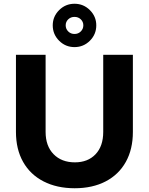

<svg xmlns="http://www.w3.org/2000/svg" viewBox="-20 -992 793 1023"><path d="M379 -127Q448 -127 489 -170Q530 -213 530 -289V-700H688V-289Q688 -197 650.5 -129.5Q613 -62 543 -25.5Q473 11 378 11Q283 11 212 -25.5Q141 -62 103 -129.5Q65 -197 65 -289V-700H223V-289Q223 -214 265.5 -170.5Q308 -127 379 -127ZM493 -857Q493 -809 459 -775Q425 -741 377 -741Q329 -741 295 -775Q261 -809 261 -857Q261 -904 295 -938Q329 -972 377 -972Q425 -972 459 -938Q493 -904 493 -857ZM330 -857Q330 -838 343.5 -824.5Q357 -811 377 -811Q397 -811 410.5 -824.5Q424 -838 424 -857Q424 -876 410.5 -889Q397 -902 377 -902Q357 -902 343.5 -889Q330 -876 330 -857Z"/></svg>

Font: Montserrat arm2 SemiBold
Style: Regular
Weight: 600
Designer: Julieta Ulanovsky
Foundry: Julieta Ulanovsky
Version: Version 6.000